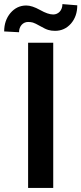

<svg xmlns="http://www.w3.org/2000/svg" viewBox="-58 -920 398 940"><path d="M247.6 -899.9C247.6 -869.1 227.5 -849.1 202.6 -849.1C185.5 -849.1 164.1 -856.4 138.2 -871.1C111.8 -885.7 89.4 -893.1 70.8 -893.1C40 -893.1 14.2 -880.9 -6.8 -856.4C-27.3 -832 -37.6 -801.8 -37.6 -766.1L35.2 -762.2C35.2 -792 54.7 -812.5 79.6 -812.5C87.9 -812.5 95.7 -811.5 103 -809.6C109.9 -807.6 122.1 -801.8 139.2 -792C156.2 -782.2 169.4 -775.9 178.7 -773.4C188 -770.5 198.7 -769 211.4 -769C242.7 -769 268.6 -780.8 289.6 -804.7C310.1 -828.6 320.3 -858.4 320.3 -894ZM202.6 -710.9H79.6V0H202.6Z"/></svg>

Font: Roboto Medium
Style: Regular
Weight: 500
Designer: Google
Version: Version 2.137; 2017